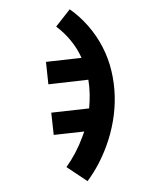

<svg xmlns="http://www.w3.org/2000/svg" viewBox="-139 -616 778 928"><g transform="rotate(20 250.0 -152.5)"><path d="M423 223 304 194Q315 154 320.5 113Q326 72 326 31V3L193 69L145 -28L310 -110Q301 -144 288.5 -176.5Q276 -209 259 -239L85 -152L37 -250L192 -327Q158 -362 115 -387.5Q72 -413 25 -427L58 -528Q117 -512 171 -482Q225 -452 270 -410.5Q315 -369 349 -317.5Q383 -266 405.5 -209Q428 -152 439 -91Q450 -30 450 31Q450 80 443.5 128Q437 176 423 223Z"/></g></svg>

Font: Iosevka Curly Extrabold
Style: Regular
Weight: 800
Monospace: yes
Designer: Belleve Invis
Foundry: Belleve Invis
Version: Version 22.1.2; ttfautohint (v1.8.4)